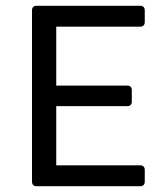

<svg xmlns="http://www.w3.org/2000/svg" viewBox="-20 -645 575 665"><path d="M90.8 -609.4V-15.6C90.8 -5.9 96.7 0 106.4 0H465.8C475.6 0 481.4 -5.9 481.4 -15.6V-56.6C481.4 -66.4 475.6 -72.3 465.8 -72.3H174.8V-277.3H420.9C430.7 -277.3 436.5 -283.2 436.5 -293V-333C436.5 -342.8 430.7 -348.6 420.9 -348.6H174.8V-552.7H465.8C475.6 -552.7 481.4 -558.6 481.4 -568.4V-609.4C481.4 -619.1 475.6 -625 465.8 -625H106.4C96.7 -625 90.8 -619.1 90.8 -609.4Z"/></svg>

Font: Ed Sans Neue
Style: Regular
Weight: 400
Designer: Stephen Hutchings
Version: Version 1.004;PS 001.004;hotconv 1.0.88;makeotf.lib2.5.64775